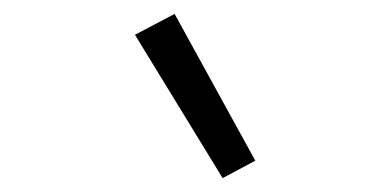

<svg xmlns="http://www.w3.org/2000/svg" viewBox="-20 -809 540 276"><path d="M300 -553 174 -759 231 -789 347 -578Z"/></svg>

Font: Iosevka Curly Slab Light
Style: Italic
Weight: 300
Italic angle: -9°
Monospace: yes
Designer: Belleve Invis
Foundry: Belleve Invis
Version: Version 22.1.2; ttfautohint (v1.8.4)